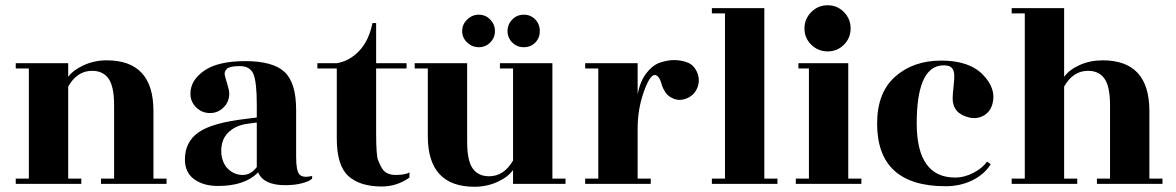

<svg xmlns="http://www.w3.org/2000/svg" viewBox="-20 -701 4482 732"><path d="M565 -20H615V0H365V-20H415V-300Q415 -371 394 -401Q373 -431 331 -431Q274 -431 240 -371V-20H290V0H40V-20H90V-440H40V-460H240V-408Q259 -434 299.5 -452.5Q340 -471 387 -471Q565 -471 565 -278Z M1067 5Q985 5 964 -44Q914 8 811 8Q756 8 720.5 -17.5Q685 -43 685 -93Q685 -160 737 -196.5Q789 -233 919 -248L959 -253V-302Q959 -389 946 -419Q933 -449 894.5 -449Q856 -449 845 -438.5Q834 -428 837 -414.5Q840 -401 847 -379Q854 -357 854 -344Q854 -313 832.5 -291.5Q811 -270 780.5 -270Q750 -270 728 -291.5Q706 -313 706 -344Q706 -395 758.5 -431.5Q811 -468 915.5 -468Q1020 -468 1064.5 -427Q1109 -386 1109 -282V-102Q1109 -49 1122 -35.5Q1135 -22 1170 -30V-20Q1160 -10 1132 -2.5Q1104 5 1067 5ZM959 -64V-234L923 -229Q877 -223 848.5 -194Q820 -165 824 -113Q829 -75 852 -54.5Q875 -34 905.5 -34Q936 -34 959 -64Z M1414 -440V-196Q1414 -110 1421 -91.5Q1428 -73 1436 -60Q1451 -34 1488.5 -34Q1526 -34 1541 -44V-24Q1493 10 1436 10Q1352 10 1308 -30Q1264 -70 1264 -173V-440H1190V-460H1264Q1312 -468 1349 -506.5Q1386 -545 1400 -613H1414V-460H1530V-440Z M1977 -645Q2003 -645 2020.5 -627Q2038 -609 2038 -582.5Q2038 -556 2020.5 -538.5Q2003 -521 1977 -521Q1951 -521 1933 -539Q1915 -557 1915 -582.5Q1915 -608 1933 -626.5Q1951 -645 1977 -645ZM1805.5 -645Q1831 -645 1849 -626.5Q1867 -608 1867 -582.5Q1867 -557 1849 -539Q1831 -521 1805.5 -521Q1780 -521 1761 -539Q1742 -557 1742 -582.5Q1742 -608 1761 -626.5Q1780 -645 1805.5 -645ZM1936 0V-53Q1917 -26 1876.5 -7.5Q1836 11 1789 11Q1611 11 1611 -182V-440H1561V-460H1761V-160Q1761 -89 1782 -59Q1803 -29 1845 -29Q1901 -29 1936 -89V-440H1886V-460H2086V-20H2136V0Z M2461 0H2211V-20H2261V-440H2211V-460H2411V-341Q2420 -390 2443.5 -421Q2467 -452 2495.5 -462Q2524 -472 2550.5 -472Q2577 -472 2601.5 -462.5Q2626 -453 2638 -424.5Q2650 -396 2639 -367.5Q2628 -339 2600.5 -327Q2573 -315 2550 -324Q2527 -333 2517 -348.5Q2507 -364 2503 -378Q2493 -415 2476 -415Q2457 -415 2434 -349.5Q2411 -284 2411 -211V-20H2461Z M2894 -20H2944V0H2694V-20H2744V-650H2694V-670H2894Z M3214 -20H3264V0H3014V-20H3064V-440H3024V-460H3214ZM3223 -592.5Q3223 -556 3197.5 -530.5Q3172 -505 3135.5 -505Q3099 -505 3073 -530.5Q3047 -556 3047 -592.5Q3047 -629 3073 -655Q3099 -681 3135.5 -681Q3172 -681 3197.5 -655Q3223 -629 3223 -592.5Z M3324 -230Q3324 -348 3393 -409Q3462 -470 3568.5 -470Q3675 -470 3727 -416.5Q3779 -363 3764 -306Q3756 -275 3730.5 -260.5Q3705 -246 3675 -253Q3612 -268 3612 -326Q3612 -341 3615.5 -371.5Q3619 -402 3618 -416Q3617 -430 3612 -438Q3602 -455 3565 -451Q3475 -437 3475 -230.5Q3475 -24 3622 -24Q3656 -24 3691 -42Q3726 -60 3743 -85L3757 -75Q3734 -37 3688 -14Q3642 9 3585 9Q3324 9 3324 -230Z M4362 -20H4412V0H4162V-20H4212V-300Q4212 -371 4191 -401Q4170 -431 4128 -431Q4071 -431 4037 -371V-20H4087V0H3837V-20H3887V-650H3837V-670H4037V-408Q4056 -435 4096 -453Q4136 -471 4184 -471Q4362 -471 4362 -278Z"/></svg>

Font: Rozha One
Style: Regular
Weight: 400
Designer: Tim Donaldson, Indian Type Foundry
Foundry: Indian Type Foundry
Version: Version 1.300;PS 1.0;hotconv 1.0.78;makeotf.lib2.5.61930; tt